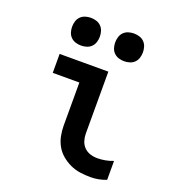

<svg xmlns="http://www.w3.org/2000/svg" viewBox="-136 -850 872 963"><g transform="rotate(20 300.0 -368.0)"><path d="M455 8Q427 8 399.5 4Q372 0 347 -11.5Q322 -23 300.5 -41Q279 -59 265.5 -83Q252 -107 246.5 -134.5Q241 -162 241 -189V-419H99V-520H359V-189Q359 -170 365 -151Q371 -132 384.5 -118.5Q398 -105 416.5 -99Q435 -93 455 -93Q476 -93 497.5 -97Q519 -101 539 -109V-8Q519 0 497.5 4Q476 8 455 8ZM415 -596Q400 -596 385.5 -600.5Q371 -605 360.5 -615.5Q350 -626 345.5 -640.5Q341 -655 341 -670Q341 -685 345.5 -699.5Q350 -714 360.5 -724.5Q371 -735 385.5 -739.5Q400 -744 415 -744Q430 -744 444.5 -739.5Q459 -735 469.5 -724.5Q480 -714 484.5 -699.5Q489 -685 489 -670Q489 -655 484.5 -640.5Q480 -626 469.5 -615.5Q459 -605 444.5 -600.5Q430 -596 415 -596ZM185 -596Q170 -596 155.5 -600.5Q141 -605 130.5 -615.5Q120 -626 115.5 -640.5Q111 -655 111 -670Q111 -685 115.5 -699.5Q120 -714 130.5 -724.5Q141 -735 155.5 -739.5Q170 -744 185 -744Q200 -744 214.5 -739.5Q229 -735 239.5 -724.5Q250 -714 254.5 -699.5Q259 -685 259 -670Q259 -655 254.5 -640.5Q250 -626 239.5 -615.5Q229 -605 214.5 -600.5Q200 -596 185 -596Z"/></g></svg>

Font: Iosevka Extended
Style: Bold
Weight: 700
Width: 7
Monospace: yes
Designer: Belleve Invis
Foundry: Belleve Invis
Version: Version 32.5.0; ttfautohint (v1.8.4)